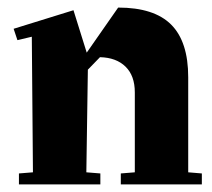

<svg xmlns="http://www.w3.org/2000/svg" viewBox="-20 -487 561 507"><path d="M513 -29V0H299V-29L336 -32V-243Q336 -287 311.5 -311Q287 -335 244 -336L212 -303L208 -32L245 -29V0H30V-29L67 -32L64 -390L26 -381L16 -411L174 -460L209 -348L292 -467Q387 -467 432 -422Q477 -377 477 -283V-32Z"/></svg>

Font: Rakkas
Style: Regular
Weight: 400
Designer: Zeynep Akay
Foundry: Zeynep Akay
Version: Version 2.000